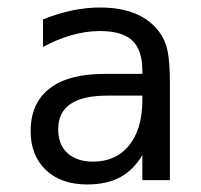

<svg xmlns="http://www.w3.org/2000/svg" viewBox="-20 -485 540 517"><path d="M268.6 -227.5Q203.1 -227.5 169.9 -205.1Q136.7 -182.6 136.7 -136.7Q136.7 -95.7 161.6 -72.8Q186.5 -49.8 230.5 -49.8Q292 -49.8 327.1 -92.8Q362.3 -135.7 363.3 -211.9V-227.5ZM437.5 -258.8V0H363.3V-67.4Q338.9 -26.4 302.7 -7.3Q266.6 11.7 214.8 11.7Q144.5 11.7 103.5 -27.3Q62.5 -66.4 62.5 -131.8Q62.5 -207 113.3 -246.6Q164.1 -286.1 262.7 -286.1H363.3V-297.9Q362.3 -352.5 335 -377Q307.6 -401.4 249 -401.4Q210.9 -401.4 171.9 -390.1Q132.8 -378.9 95.7 -358.4V-432.6Q136.7 -449.2 174.8 -457Q212.9 -464.8 249 -464.8Q304.7 -464.8 344.7 -448.2Q384.8 -431.6 409.2 -398.4Q424.8 -377.9 431.2 -348.1Q437.5 -318.4 437.5 -258.8Z"/></svg>

Font: BabelStone Irk Bitig
Style: Regular
Weight: 400
Designer: Andrew West
Foundry: BabelStone
Version: Version 1.03 June 7, 2023